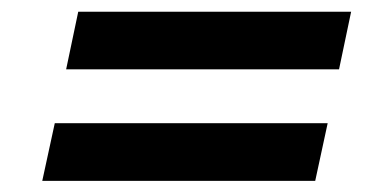

<svg xmlns="http://www.w3.org/2000/svg" viewBox="-20 -517 640 333"><path d="M115.7 -496.7H589L568 -396.7H94.7ZM75 -303.3H548.3L526.7 -203.3H53.3Z"/></svg>

Font: Epunda Sans Light
Style: Italic
Weight: 300
Italic angle: -12.0243°
Designer: Simon Atzbach
Foundry: typofactur
Version: Version 2.204